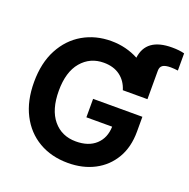

<svg xmlns="http://www.w3.org/2000/svg" viewBox="-144 -960 1090 1108"><g transform="rotate(20 401.5 -406.0)"><path d="M388.2 9.8Q286.1 9.8 209 -35.4Q131.8 -80.6 88.9 -164.1Q45.9 -247.6 45.9 -362.8Q45.9 -480.5 90.6 -564.5Q135.3 -648.4 212.2 -692.9Q289.1 -737.3 384.8 -737.3Q431.6 -737.3 474.1 -726.6Q516.6 -715.8 552.7 -696.3Q568.4 -822.3 727.1 -822.3Q771.5 -822.3 803.2 -814V-708.5Q791.5 -710 780.8 -710.9Q770 -711.9 759.3 -711.9Q725.1 -711.9 710 -701.7Q694.8 -691.4 694.8 -668V-493.2H543.5Q527.8 -545.4 487.8 -575.2Q447.8 -605 387.2 -605Q303.2 -605 250.2 -542.5Q197.3 -480 197.3 -364.3Q197.3 -248.5 249.5 -185.5Q301.8 -122.6 389.2 -122.6Q466.8 -122.6 511.2 -163.6Q555.7 -204.6 557.6 -274.4H399.4V-387.7H702.1V-296.9Q702.1 -201.2 661.6 -132.6Q621.1 -64 550.3 -27.1Q479.5 9.8 388.2 9.8Z"/></g></svg>

Font: Inter
Style: Bold
Weight: 700
Designer: Rasmus Andersson
Foundry: rsms
Version: Version 4.001;git-9221beed3